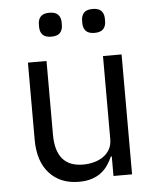

<svg xmlns="http://www.w3.org/2000/svg" viewBox="-53 -766 673 823"><g transform="rotate(-5 284.0 -354.5)"><path d="M403 -84H399Q391 -66 379.5 -48.5Q368 -31 351 -17.5Q334 -4 310 4Q286 12 254 12Q174 12 127 -39.5Q80 -91 80 -185V-516H160V-199Q160 -60 278 -60Q302 -60 324.5 -66Q347 -72 364.5 -84Q382 -96 392.5 -114.5Q403 -133 403 -159V-516H483V0H403ZM190 -618Q164 -618 152.5 -630.5Q141 -643 141 -664V-675Q141 -696 152.5 -708.5Q164 -721 190 -721Q216 -721 227.5 -708.5Q239 -696 239 -675V-664Q239 -643 227.5 -630.5Q216 -618 190 -618ZM376 -618Q350 -618 338.5 -630.5Q327 -643 327 -664V-675Q327 -696 338.5 -708.5Q350 -721 376 -721Q402 -721 413.5 -708.5Q425 -696 425 -675V-664Q425 -643 413.5 -630.5Q402 -618 376 -618Z"/></g></svg>

Font: IBM Plex Sans Thai
Style: Regular
Weight: 400
Designer: Mike Abbink, Paul van der Laan, Pieter van Rosmalen, Ben Mitchell, Mark Frömberg
Foundry: Bold Monday
Version: Version 1.1